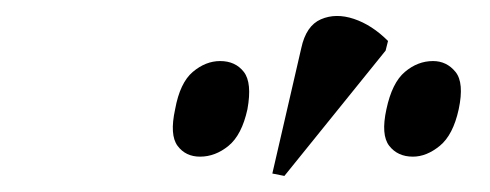

<svg xmlns="http://www.w3.org/2000/svg" viewBox="-20 -826 610 239"><path d="M334 -607 319 -610 355 -766Q361 -794 379.5 -802Q398 -810 420.5 -802.5Q443 -795 463 -775L460 -763ZM229 -631Q211 -631 201 -644.5Q191 -658 198 -690Q204 -723 220 -736.5Q236 -750 254 -750Q273 -750 283.5 -736.5Q294 -723 288 -690Q281 -658 264.5 -644.5Q248 -631 229 -631ZM494 -631Q475 -631 464.5 -644.5Q454 -658 461 -690Q468 -723 484 -736.5Q500 -750 519 -750Q536 -750 547 -736.5Q558 -723 551 -690Q544 -658 527.5 -644.5Q511 -631 494 -631Z"/></svg>

Font: Noto Serif Display ExtraCondensed SemiBold
Style: Italic
Weight: 600
Width: 2
Italic angle: -12°
Designer: Monotype Design Team
Foundry: Monotype Imaging Inc.
Version: Version 2.009